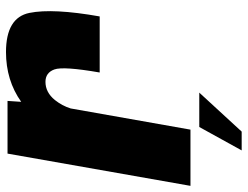

<svg xmlns="http://www.w3.org/2000/svg" viewBox="-134 -529 807 625"><g transform="rotate(-90 269.5 -216.5)"><path d="M346 -295.5Q366.5 -413.5 356 -442.8Q345.5 -472 315.5 -472Q281.5 -472 256.5 -441.5Q237.5 -417.5 229 -390L160 0H-23L82 -595.5H253.5L250.5 -551Q320.5 -600.5 412.5 -600.5Q524.5 -600.5 540 -524.2Q555.5 -448 528.5 -295.5ZM92.4 166.7 168.6 28.7H280.5L153.6 166.7Z"/></g></svg>

Font: Anybody ExtraBold
Style: Italic
Weight: 800
Italic angle: -10°
Designer: Tyler Finck
Foundry: Etcetera Type Company
Version: Version 1.010; ttfautohint (v1.8.3) -l 8 -r 50 -G 200 -x 14 